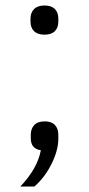

<svg xmlns="http://www.w3.org/2000/svg" viewBox="-20 -533 321 691"><path d="M89.8 -455.1V-465.8Q89.8 -487.3 102.5 -500.2Q115.2 -513.2 140.1 -513.2Q165 -513.2 177.5 -500.5Q189.9 -487.8 189.9 -465.8V-455.1Q189.9 -433.6 177.5 -420.9Q165 -408.2 140.1 -408.2Q115.2 -408.2 102.5 -420.9Q89.8 -433.6 89.8 -455.1ZM53.2 138.2Q114.7 73.7 127 7.8Q90.8 2.4 90.8 -35.2V-47.9Q90.8 -69.8 103.3 -83Q115.7 -96.2 141.1 -96.2Q165.5 -96.2 177.7 -83Q189.9 -69.8 189.9 -47.9V-34.2Q189.9 7.3 166 55.9Q142.1 104.5 104 138.2Z"/></svg>

Font: Anuphan Light
Style: Regular
Weight: 300
Designer: Mike Abbink, Paul van der Laan, Pieter van Rosmalen, Mint Tantisuwanna
Foundry: Bold Monday; Cadson Demak
Version: Version 3.002;hotconv 1.0.109;makeotfexe 2.5.65596